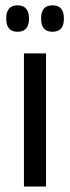

<svg xmlns="http://www.w3.org/2000/svg" viewBox="-20 -684 256 704"><path d="M148.8 0H67.8V-488.2H148.8ZM44.4 -567.5Q23.6 -567.5 13.3 -579.5Q2.9 -591.5 2.9 -614.2V-618Q2.9 -640.4 13.3 -652.4Q23.6 -664.5 44.4 -664.5Q65.1 -664.5 75.7 -652.4Q86.3 -640.4 86.3 -618V-614.2Q86.3 -591.5 75.7 -579.5Q65.1 -567.5 44.4 -567.5ZM172.7 -567.5Q151.5 -567.5 141.1 -579.5Q130.8 -591.5 130.8 -614.2V-618Q130.8 -640.4 141.1 -652.4Q151.5 -664.5 172.7 -664.5Q193.5 -664.5 203.9 -652.4Q214.2 -640.4 214.2 -618V-614.2Q214.2 -591.5 203.9 -579.5Q193.5 -567.5 172.7 -567.5Z"/></svg>

Font: Anek Malayalam Medium
Style: Regular
Weight: 500
Designer: Maithili Shingre (Malayalam) & Yesha Goshar (Latin)
Foundry: Ek Type
Version: Version 1.003